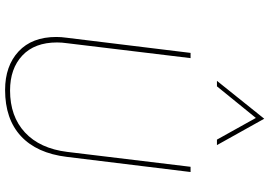

<svg xmlns="http://www.w3.org/2000/svg" viewBox="-168 -856 1032 735"><g transform="rotate(90 347.5 -488.0)"><path d="M145 -230Q142 -209 142 -191Q142 -105 192 -58Q242 -11 326 -11Q425 -11 486.5 -68Q548 -125 561 -230L618 -702H638L580 -228Q566 -113 500.5 -52.5Q435 8 324 8Q232 8 176.5 -43.5Q121 -95 121 -188Q121 -207 124 -228L182 -702H202ZM514 -803 431 -952 310 -803H289L434 -984L535 -803Z"/></g></svg>

Font: Josefin Sans Thin
Style: Italic
Weight: 200
Italic angle: -7°
Designer: Santiago Orozco
Foundry: Typemade
Version: Version 2.000